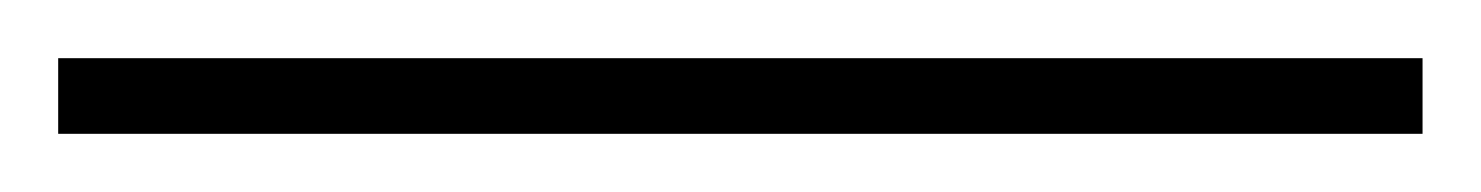

<svg xmlns="http://www.w3.org/2000/svg" viewBox="-25 -806 509 66"><path d="M-5 -760V-786H464V-760Z"/></svg>

Font: Noto Serif Bengali Thin
Style: Regular
Weight: 250
Version: Version 2.003